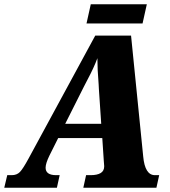

<svg xmlns="http://www.w3.org/2000/svg" viewBox="-60 -881 799 901"><path d="M687 -59 674 0H331L344 -59H365Q396 -59 412.5 -69Q429 -79 429 -101Q429 -109 427 -127L420 -233H213L172 -151Q154 -114 154 -94Q154 -59 204 -59H220L207 0H-40L-26 -59H-5Q19 -59 33.5 -74Q48 -89 74 -137L387 -714H555L612 -147Q620 -59 667 -59ZM415 -300 404 -464 403 -484Q397 -556 397 -608Q382 -566 350 -506L333 -473L246 -300ZM366 -861H629L609 -771H346Z"/></svg>

Font: Noto Serif NarrowBlack
Style: Italic
Weight: 900
Width: 4
Italic angle: -12°
Designer: Monotype Design Team
Foundry: Monotype Imaging Inc.
Version: Version 1.001